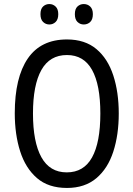

<svg xmlns="http://www.w3.org/2000/svg" viewBox="-20 -919 659 949"><path d="M567 -358Q567 -253 540 -169.5Q513 -86 456 -38Q399 10 311 10Q219 10 162.5 -39Q106 -88 79.5 -171.5Q53 -255 53 -359Q53 -536 117.5 -630Q182 -724 311 -724Q400 -724 456.5 -676.5Q513 -629 540 -546Q567 -463 567 -358ZM143 -358Q143 -217 184.5 -142Q226 -67 310 -67Q394 -67 435 -141Q476 -215 476 -358Q476 -500 435 -573.5Q394 -647 311 -647Q226 -647 184.5 -573Q143 -499 143 -358ZM180 -849Q180 -875 193 -887Q206 -899 224 -899Q242 -899 255 -886.5Q268 -874 268 -849Q268 -823 255 -810.5Q242 -798 224 -798Q206 -798 193 -810.5Q180 -823 180 -849ZM350 -849Q350 -875 363 -887Q376 -899 394 -899Q413 -899 426 -886.5Q439 -874 439 -849Q439 -823 426 -810.5Q413 -798 394 -798Q376 -798 363 -810.5Q350 -823 350 -849Z"/></svg>

Font: Noto Sans Ethiopic Cond
Style: Regular
Weight: 400
Width: 3
Designer: Monotype Design Team
Foundry: Monotype Imaging Inc.
Version: Version 2.102; ttfautohint (v1.8.4.7-5d5b)